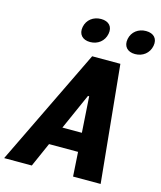

<svg xmlns="http://www.w3.org/2000/svg" viewBox="-181 -1059 970 1157"><g transform="rotate(15 304.0 -480.5)"><path d="M558.5 0 486 -730H310L-43.5 0H129L196 -151.5H377L386.5 0ZM275 -809.5C323.5 -809.5 361.5 -839.5 370.5 -886C379.5 -932 353 -961 304.5 -961C256.5 -961 218 -932 209 -886C200 -839.5 227 -809.5 275 -809.5ZM555.5 -809.5C604 -809.5 642 -839.5 651 -886C660 -932 633.5 -961 585 -961C537 -961 498.5 -932 489.5 -886C480.5 -839.5 507.5 -809.5 555.5 -809.5ZM248 -268.5 347.5 -492.5H355L369.5 -268.5Z"/></g></svg>

Font: Monaspace Neon ExtraBold
Style: Italic
Weight: 800
Italic angle: -11°
Designer: Riley Cran & the Lettermatic Team
Foundry: Lettermatic
Version: Version 1.200 (Monaspace Neon)